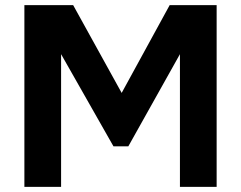

<svg xmlns="http://www.w3.org/2000/svg" viewBox="-20 -728 939 748"><path d="M75 0V-708H265L454 -366L641 -708H824V0H681V-517L480 -158H422L218 -517V0Z"/></svg>

Font: Onest
Style: Bold
Weight: 700
Designer: Dmitri Voloshin, Andrey Kudryavtsev
Foundry: Dmitri Voloshin, Andrey Kudryavtsev
Version: Version 1.000;gftools[0.9.33]